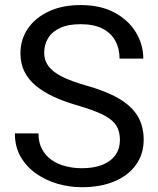

<svg xmlns="http://www.w3.org/2000/svg" viewBox="-20 -741 634 770"><path d="M308.1 9.8Q258.8 9.8 211.2 -3.9Q163.6 -17.6 124.8 -44.9Q85.9 -72.3 62.7 -112.5Q39.6 -152.8 39.6 -206.1H134.3Q134.3 -169.4 148.4 -143.1Q162.6 -116.7 187 -99.6Q211.4 -82.5 242.7 -74.5Q273.9 -66.4 308.1 -66.4Q357.4 -66.4 391.4 -80.3Q425.3 -94.2 443.1 -119.6Q460.9 -145 460.9 -179.7Q460.9 -213.4 446.8 -236.8Q432.6 -260.3 396 -279.3Q359.4 -298.3 292 -317.9Q239.3 -333 197 -352.3Q154.8 -371.6 124.5 -396.5Q94.2 -421.4 78.1 -453.6Q62 -485.8 62 -527.3Q62 -583 92 -626.7Q122.1 -670.4 176.3 -695.6Q230.5 -720.7 303.2 -720.7Q383.8 -720.7 439.9 -690.2Q496.1 -659.7 525.4 -610.6Q554.7 -561.5 554.7 -505.9H459.5Q459.5 -545.9 442.6 -577.1Q425.8 -608.4 391.1 -626.2Q356.4 -644 303.2 -644Q253.4 -644 220.9 -628.9Q188.5 -613.8 172.9 -587.9Q157.2 -562 157.2 -528.8Q157.2 -499 174.3 -475.8Q191.4 -452.6 228 -434.1Q264.6 -415.5 322.8 -398.9Q403.3 -376.5 455.1 -346.7Q506.8 -316.9 531.5 -276.4Q556.2 -235.8 556.2 -180.7Q556.2 -123 525.4 -80.1Q494.6 -37.1 439 -13.7Q383.3 9.8 308.1 9.8Z"/></svg>

Font: Heebo
Style: Regular
Weight: 400
Designer: Oded Ezer
Foundry: Ezer Type House
Version: Version 3.100